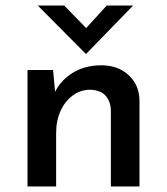

<svg xmlns="http://www.w3.org/2000/svg" viewBox="-20 -671 601 691"><path d="M171 -419 180 -323 176 -336Q197 -381 241 -408.5Q285 -436 345 -436Q404 -436 442.5 -401Q481 -366 482 -310V0H379V-274Q378 -306 360 -326.5Q342 -347 304 -348Q270 -348 242 -327.5Q214 -307 198 -272Q182 -237 182 -191V0H79V-419ZM211 -651 302 -558 272 -550 364 -651H459L290 -477H289L116 -651Z"/></svg>

Font: Josefin Sans Thin Medium
Style: Regular
Weight: 500
Version: Version 2.000